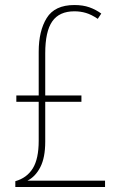

<svg xmlns="http://www.w3.org/2000/svg" viewBox="-20 -744 481 764"><path d="M276 -724Q310 -724 335.5 -715Q361 -706 383 -690L369 -669Q344 -686 322 -692.5Q300 -699 276 -699Q216 -699 188 -659Q160 -619 160 -532V-364H304V-339H160V-180Q160 -117 140.5 -79Q121 -41 89 -25H398V0H41V-23Q87 -36 110.5 -74Q134 -112 134 -184V-339H45V-364H134V-538Q134 -621 166 -672.5Q198 -724 276 -724Z"/></svg>

Font: Noto Sans Khmer Condensed Thin
Style: Regular
Weight: 100
Width: 3
Designer: Danh Hong and the Monotype Design Team
Foundry: Monotype Imaging Inc.
Version: Version 2.004; ttfautohint (v1.8.4.7-5d5b)